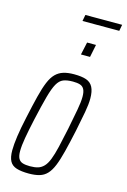

<svg xmlns="http://www.w3.org/2000/svg" viewBox="-124 -871 622 938"><g transform="rotate(15 186.5 -402.0)"><path d="M120 8Q82 8 58 0.5Q34 -7 23.5 -26.5Q13 -46 13 -81Q13 -110 19 -152.5Q25 -195 38 -254Q52 -319 63.5 -365Q75 -411 87.5 -441Q100 -471 116.5 -487.5Q133 -504 155.5 -511Q178 -518 209 -518Q248 -518 271 -510Q294 -502 305 -481Q316 -460 316 -423Q316 -395 308.5 -353.5Q301 -312 289 -254Q275 -189 263.5 -143.5Q252 -98 240 -68.5Q228 -39 212 -22Q196 -5 173.5 1.5Q151 8 120 8ZM116 -28Q140 -28 156.5 -33Q173 -38 186 -51.5Q199 -65 209 -90.5Q219 -116 228.5 -156Q238 -196 250 -254Q262 -315 269.5 -355.5Q277 -396 277 -422Q277 -447 270 -460Q263 -473 249 -477.5Q235 -482 213 -482Q183 -482 164.5 -474.5Q146 -467 133 -444Q120 -421 107.5 -375.5Q95 -330 78 -254Q65 -195 58 -154.5Q51 -114 51 -87Q51 -63 58 -50Q65 -37 79.5 -32.5Q94 -28 116 -28ZM216 -620 230 -684H275L262 -620ZM181 -780 187 -812H373L367 -780Z"/></g></svg>

Font: Saira UltraCondensed ExtraLight
Style: Italic
Weight: 250
Width: 1
Italic angle: -12°
Designer: Hector Gatti with collaboration of the Omnibus-Type team
Foundry: Omnibus-Type
Version: Version 1.101